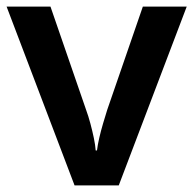

<svg xmlns="http://www.w3.org/2000/svg" viewBox="-20 -562 586 582"><path d="M206 0 0 -542H133L241 -229Q248 -210 254 -187.5Q260 -165 264.5 -143.5Q269 -122 270 -106H274Q276 -123 281 -144.5Q286 -166 292.5 -188Q299 -210 305 -229L413 -542H546L340 0Z"/></svg>

Font: Noto Sans Cham SemiBold
Style: Regular
Weight: 600
Version: Version 2.002